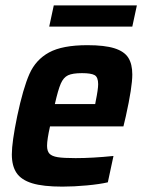

<svg xmlns="http://www.w3.org/2000/svg" viewBox="-20 -686 534 714"><path d="M24 -112Q24 -157 44 -254Q66 -358 89.5 -411Q113 -464 162.5 -491Q212 -518 305 -518Q369 -518 405.5 -506.5Q442 -495 457 -471.5Q472 -448 472 -409Q472 -362 448 -254L439 -216H166Q155 -167 155 -144Q155 -124 164 -114.5Q173 -105 194.5 -101.5Q216 -98 261 -98Q324 -98 402 -106L381 -8Q351 -1 303 3.5Q255 8 212 8Q140 8 99.5 -4.5Q59 -17 41.5 -43Q24 -69 24 -112ZM334 -299 336 -310Q345 -354 345 -373Q345 -399 332 -406.5Q319 -414 285 -414Q250 -414 233 -406Q216 -398 206 -375Q196 -352 184 -299ZM163 -587 180 -666H489L472 -587Z"/></svg>

Font: Saira Semi Condensed SemiBold
Style: Italic
Weight: 600
Width: 4
Italic angle: -12°
Designer: Hector Gatti with collaboration of the Omnibus-Type team
Foundry: Omnibus-Type
Version: Version 1.001; ttfautohint (v1.8)